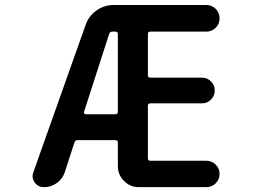

<svg xmlns="http://www.w3.org/2000/svg" viewBox="-20 -775 1040 774"><path d="M540 -20.5Q504.9 -20.5 480 -45.4Q455.1 -70.3 455.1 -105.5V-200.2Q455.1 -210 445.3 -210H293Q283.2 -210 280.3 -201.2L241.2 -81.1Q232.4 -53.7 209 -37.1Q185.5 -20.5 157.2 -20.5Q133.8 -20.5 120.1 -39.1Q111.3 -51.8 111.3 -64.5Q111.3 -72.3 114.3 -80.1L325.2 -674.8Q337.9 -710.9 369.1 -732.9Q400.4 -754.9 438.5 -754.9H811.5Q834 -754.9 849.6 -739.3Q865.2 -723.6 865.2 -701.2Q865.2 -678.7 849.6 -663.1Q834 -647.5 811.5 -647.5H585.9Q576.2 -647.5 576.2 -637.7V-471.7Q576.2 -461.9 585.9 -461.9H794.9Q815.4 -461.9 830.6 -446.8Q845.7 -431.6 845.7 -410.2Q845.7 -388.7 830.6 -373.5Q815.4 -358.4 794.9 -358.4H585.9Q576.2 -358.4 576.2 -348.6V-136.7Q576.2 -127 585.9 -127H811.5Q834 -127 849.6 -111.3Q865.2 -95.7 865.2 -73.7Q865.2 -51.8 849.6 -36.1Q834 -20.5 811.5 -20.5ZM445.3 -314.5Q455.1 -314.5 455.1 -324.2V-637.7Q455.1 -647.5 445.3 -647.5H432.6Q422.9 -647.5 419.9 -637.7L318.4 -323.2Q317.4 -320.3 319.8 -317.4Q322.3 -314.5 325.2 -314.5Z"/></svg>

Font: Rounded-X Mgen+ 2m medium
Style: Regular
Weight: 500
Designer: [Source Han Sans]
Ryoko NISHIZUKA  (kana & ideographs); Paul D. Hunt (Latin, Greek & Cyrillic); Wenlong ZHANG  (bopomofo
Version: Version 1.059.20150602